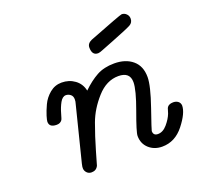

<svg xmlns="http://www.w3.org/2000/svg" viewBox="-115 -764 925 894"><g transform="rotate(-20 347.5 -317.0)"><path d="M79.1 -287.1Q79.1 -293.9 85.4 -314.9Q91.8 -335.9 105 -364.5Q118.2 -393.1 144 -414.6Q169.9 -436 203.1 -436Q240.2 -436 268.1 -415.5Q295.9 -395 303.2 -359.9Q340.3 -396 376.7 -416Q413.1 -436 463.9 -436Q520 -436 554.4 -407Q588.9 -377.9 588.9 -323.2Q588.9 -280.3 554.9 -182.1Q521 -84 521 -80.1Q521 -57.1 543.9 -57.1Q568.8 -57.1 589.8 -81.5Q610.8 -106 620.1 -129.9L627.9 -154.8Q635.7 -171.9 660.2 -171.9Q674.3 -171.9 684.1 -164.6Q693.8 -157.2 694.8 -144Q694.8 -106.9 650.9 -51Q606.9 4.9 543 4.9Q503.9 4.9 477.5 -19Q451.2 -43 451.2 -81.1Q451.2 -100.1 485.1 -192.6Q519 -285.2 519 -323.2Q519 -374 461.9 -374Q402.8 -374 355.5 -321Q308.1 -268.1 286.1 -208Q264.2 -147.9 245.6 -83.5Q227.1 -19 226.1 -16.1Q216.3 4.9 192.9 4.9Q178.7 4.9 169.9 -4.2Q161.1 -13.2 160.2 -24.9Q159.2 -31.7 163.1 -47.9L231.9 -321.8Q234.9 -330.6 234.9 -341.8Q234.9 -357.9 224.4 -366Q213.9 -374 202.1 -374Q185.1 -374 172.6 -351.6Q160.2 -329.1 152.6 -301.5Q145 -273.9 142.1 -271Q133.3 -258.8 116.2 -258.8H113.8Q79.1 -259.3 79.1 -287.1ZM380.9 -544.9Q380.9 -564.9 403.8 -575.2Q567.9 -639.2 575.2 -639.2Q588.4 -639.2 598.1 -629.6Q607.9 -620.1 607.9 -606Q607.9 -586.9 591.6 -577.4Q575.2 -567.9 494.1 -536.1Q456.1 -521 433.1 -512.2Q418.9 -506.3 411.1 -505.9H410.2Q380.9 -505.9 380.9 -544.9Z"/></g></svg>

Font: CMU Typewriter Text Variable Width
Style: Italic
Weight: 500
Italic angle: -14.04°
Version: Version 0.7.0